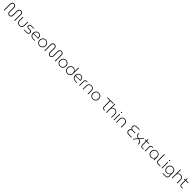

<svg xmlns="http://www.w3.org/2000/svg" viewBox="1878 -6019 11511 11511"><g transform="rotate(45 7633.0 -263.5)"><path d="M548 13Q499 13 460.5 -10Q422 -33 399.5 -73.5Q377 -114 377 -168V-542Q377 -578 360 -607Q343 -636 315 -652.5Q287 -669 253 -669Q219 -669 190.5 -652.5Q162 -636 145.5 -607Q129 -578 129 -542V0H80V-533Q80 -586 102 -626.5Q124 -667 163 -690Q202 -713 253 -713Q303 -713 342 -690Q381 -667 403.5 -626.5Q426 -586 426 -533V-159Q426 -121 443 -92.5Q460 -64 487.5 -47.5Q515 -31 548 -31Q580 -31 607 -47.5Q634 -64 650 -92.5Q666 -121 666 -159V-533Q666 -586 688.5 -626.5Q711 -667 750 -690Q789 -713 840 -713Q890 -713 929 -690Q968 -667 990 -626.5Q1012 -586 1012 -533V0H964V-542Q964 -578 947.5 -607Q931 -636 903 -652.5Q875 -669 840 -669Q805 -669 776.5 -652.5Q748 -636 731.5 -607Q715 -578 715 -542V-168Q715 -114 693.5 -73.5Q672 -33 634 -10Q596 13 548 13Z M1401 13Q1342 13 1289.5 -13.5Q1237 -40 1205 -90Q1173 -140 1173 -212V-510H1221V-215Q1221 -155 1247 -113Q1273 -71 1314 -50Q1355 -29 1400 -29Q1447 -29 1488.5 -50.5Q1530 -72 1556 -113.5Q1582 -155 1582 -215V-510H1630V-212Q1630 -140 1598 -90Q1566 -40 1514 -13.5Q1462 13 1401 13Z M1776 0V-42H2014Q2051 -42 2076 -57.5Q2101 -73 2114 -98Q2127 -123 2127 -150Q2127 -174 2116 -196Q2105 -218 2082.5 -232Q2060 -246 2025 -246H1915Q1866 -246 1832 -263Q1798 -280 1781 -309.5Q1764 -339 1764 -375Q1764 -410 1780.5 -441Q1797 -472 1829 -491Q1861 -510 1905 -510H2134V-468H1910Q1863 -468 1838 -440Q1813 -412 1813 -377Q1813 -343 1838.5 -316.5Q1864 -290 1917 -290H2018Q2072 -290 2107 -271.5Q2142 -253 2159.5 -222Q2177 -191 2177 -152Q2177 -114 2158 -79.5Q2139 -45 2105.5 -22.5Q2072 0 2025 0Z M2570 0Q2490 0 2425 -29.5Q2360 -59 2322 -116Q2284 -173 2284 -255Q2284 -326 2313 -387Q2342 -448 2395.5 -485Q2449 -522 2522 -522Q2594 -522 2645.5 -490Q2697 -458 2724.5 -403.5Q2752 -349 2752 -281Q2752 -270 2751.5 -259Q2751 -248 2749 -237H2334Q2336 -174 2368 -130Q2400 -86 2452 -64Q2504 -42 2564 -42H2689V0ZM2334 -274H2703Q2704 -294 2700.5 -321Q2697 -348 2686 -375.5Q2675 -403 2654.5 -427Q2634 -451 2601 -466Q2568 -481 2520 -481Q2477 -481 2442.5 -463Q2408 -445 2384 -414.5Q2360 -384 2347 -347.5Q2334 -311 2334 -274Z M3122 13Q3046 13 2987 -22.5Q2928 -58 2894.5 -119Q2861 -180 2861 -255Q2861 -330 2894.5 -391Q2928 -452 2987 -487.5Q3046 -523 3122 -523Q3199 -523 3258 -487.5Q3317 -452 3350.5 -391.5Q3384 -331 3384 -255Q3384 -180 3350.5 -119Q3317 -58 3258 -22.5Q3199 13 3122 13ZM3122 -29Q3185 -29 3233 -59Q3281 -89 3308.5 -140Q3336 -191 3336 -255Q3336 -319 3308.5 -370Q3281 -421 3233 -451Q3185 -481 3122 -481Q3060 -481 3011.5 -451Q2963 -421 2936 -370Q2909 -319 2909 -255Q2909 -191 2936 -140Q2963 -89 3011.5 -59Q3060 -29 3122 -29Z M3987 13Q3938 13 3899.5 -10Q3861 -33 3838.5 -73.5Q3816 -114 3816 -168V-542Q3816 -578 3799 -607Q3782 -636 3754 -652.5Q3726 -669 3692 -669Q3658 -669 3629.5 -652.5Q3601 -636 3584.5 -607Q3568 -578 3568 -542V0H3519V-533Q3519 -586 3541 -626.5Q3563 -667 3602 -690Q3641 -713 3692 -713Q3742 -713 3781 -690Q3820 -667 3842.5 -626.5Q3865 -586 3865 -533V-159Q3865 -121 3882 -92.5Q3899 -64 3926.5 -47.5Q3954 -31 3987 -31Q4019 -31 4046 -47.5Q4073 -64 4089 -92.5Q4105 -121 4105 -159V-533Q4105 -586 4127.5 -626.5Q4150 -667 4189 -690Q4228 -713 4279 -713Q4329 -713 4368 -690Q4407 -667 4429 -626.5Q4451 -586 4451 -533V0H4403V-542Q4403 -578 4386.5 -607Q4370 -636 4342 -652.5Q4314 -669 4279 -669Q4244 -669 4215.5 -652.5Q4187 -636 4170.5 -607Q4154 -578 4154 -542V-168Q4154 -114 4132.5 -73.5Q4111 -33 4073 -10Q4035 13 3987 13Z M4847 13Q4771 13 4712 -22.5Q4653 -58 4619.5 -119Q4586 -180 4586 -255Q4586 -330 4619.5 -391Q4653 -452 4712 -487.5Q4771 -523 4847 -523Q4924 -523 4983 -487.5Q5042 -452 5075.5 -391.5Q5109 -331 5109 -255Q5109 -180 5075.5 -119Q5042 -58 4983 -22.5Q4924 13 4847 13ZM4847 -29Q4910 -29 4958 -59Q5006 -89 5033.5 -140Q5061 -191 5061 -255Q5061 -319 5033.5 -370Q5006 -421 4958 -451Q4910 -481 4847 -481Q4785 -481 4736.5 -451Q4688 -421 4661 -370Q4634 -319 4634 -255Q4634 -191 4661 -140Q4688 -89 4736.5 -59Q4785 -29 4847 -29Z M5475 13Q5425 13 5379 -4.5Q5333 -22 5297 -56Q5261 -90 5240 -140.5Q5219 -191 5219 -257Q5219 -341 5254 -400Q5289 -459 5346 -490.5Q5403 -522 5470 -522Q5515 -522 5556.5 -505Q5598 -488 5630 -458.5Q5662 -429 5679 -391H5682V-730H5729V-251Q5729 -165 5693 -106Q5657 -47 5599.5 -17Q5542 13 5475 13ZM5476 -29Q5529 -29 5576 -54.5Q5623 -80 5652 -130Q5681 -180 5681 -253Q5681 -327 5651.5 -377.5Q5622 -428 5575 -454Q5528 -480 5474 -480Q5420 -480 5373 -453Q5326 -426 5296.5 -375.5Q5267 -325 5267 -255Q5267 -182 5297 -131.5Q5327 -81 5374.5 -55Q5422 -29 5476 -29Z M6150 0Q6070 0 6005 -29.5Q5940 -59 5902 -116Q5864 -173 5864 -255Q5864 -326 5893 -387Q5922 -448 5975.5 -485Q6029 -522 6102 -522Q6174 -522 6225.5 -490Q6277 -458 6304.5 -403.5Q6332 -349 6332 -281Q6332 -270 6331.5 -259Q6331 -248 6329 -237H5914Q5916 -174 5948 -130Q5980 -86 6032 -64Q6084 -42 6144 -42H6269V0ZM5914 -274H6283Q6284 -294 6280.5 -321Q6277 -348 6266 -375.5Q6255 -403 6234.5 -427Q6214 -451 6181 -466Q6148 -481 6100 -481Q6057 -481 6022.5 -463Q5988 -445 5964 -414.5Q5940 -384 5927 -347.5Q5914 -311 5914 -274Z M6466 0V-365Q6466 -433 6504.5 -471.5Q6543 -510 6611 -510H6681V-468H6621Q6568 -468 6540.5 -439Q6513 -410 6513 -356V0Z M6776 0V-298Q6776 -370 6808 -420Q6840 -470 6892 -496.5Q6944 -523 7003 -523Q7064 -523 7115.5 -496.5Q7167 -470 7199 -420Q7231 -370 7231 -298V0H7183V-295Q7183 -355 7157.5 -396.5Q7132 -438 7090.5 -459.5Q7049 -481 7003 -481Q6957 -481 6916 -460Q6875 -439 6849 -397.5Q6823 -356 6823 -295V0Z M7628 13Q7552 13 7493 -22.5Q7434 -58 7400.5 -119Q7367 -180 7367 -255Q7367 -330 7400.5 -391Q7434 -452 7493 -487.5Q7552 -523 7628 -523Q7705 -523 7764 -487.5Q7823 -452 7856.5 -391.5Q7890 -331 7890 -255Q7890 -180 7856.5 -119Q7823 -58 7764 -22.5Q7705 13 7628 13ZM7628 -29Q7691 -29 7739 -59Q7787 -89 7814.5 -140Q7842 -191 7842 -255Q7842 -319 7814.5 -370Q7787 -421 7739 -451Q7691 -481 7628 -481Q7566 -481 7517.5 -451Q7469 -421 7442 -370Q7415 -319 7415 -255Q7415 -191 7442 -140Q7469 -89 7517.5 -59Q7566 -29 7628 -29Z M8574 0Q8523 0 8486.5 -20.5Q8450 -41 8431 -78.5Q8412 -116 8412 -165V-656H8181V-700H8692V-656H8461V-158Q8461 -107 8491 -75.5Q8521 -44 8575 -44H8617V0Z M8754 0V-730H8801V-414Q8831 -468 8883 -495.5Q8935 -523 8995 -523Q9057 -523 9109 -496.5Q9161 -470 9193 -420Q9225 -370 9225 -298L9224 0H9177V-295Q9177 -355 9150 -396.5Q9123 -438 9079.5 -459.5Q9036 -481 8989 -481Q8942 -481 8899 -460Q8856 -439 8828.5 -398Q8801 -357 8801 -295V0Z M9387 0V-510H9435V0ZM9412 -612Q9397 -612 9385.5 -623.5Q9374 -635 9374 -650Q9374 -666 9385.5 -677Q9397 -688 9412 -688Q9427 -688 9438.5 -677Q9450 -666 9450 -650Q9450 -635 9438.5 -623.5Q9427 -612 9412 -612Z M9596 0V-298Q9596 -370 9628 -420Q9660 -470 9712 -496.5Q9764 -523 9823 -523Q9884 -523 9935.5 -496.5Q9987 -470 10019 -420Q10051 -370 10051 -298V0H10003V-295Q10003 -355 9977.5 -396.5Q9952 -438 9910.5 -459.5Q9869 -481 9823 -481Q9777 -481 9736 -460Q9695 -439 9669 -397.5Q9643 -356 9643 -295V0Z M10637 0Q10579 0 10537.5 -27Q10496 -54 10474 -97Q10452 -140 10452 -187Q10452 -241 10479.5 -288Q10507 -335 10562 -355Q10508 -380 10482.5 -423Q10457 -466 10457 -514Q10457 -565 10481 -607Q10505 -649 10546 -674Q10587 -699 10637 -699H10903V-656H10643Q10602 -656 10571.5 -637Q10541 -618 10523.5 -585.5Q10506 -553 10506 -514Q10506 -477 10524.5 -446Q10543 -415 10575 -396.5Q10607 -378 10647 -378H10864V-335H10654Q10604 -335 10570 -313.5Q10536 -292 10518.5 -258Q10501 -224 10501 -187Q10501 -150 10517.5 -117.5Q10534 -85 10566.5 -64.5Q10599 -44 10646 -44H10903V0Z M11007 0 11204 -248Q11149 -258 11105.5 -288.5Q11062 -319 11036.5 -363.5Q11011 -408 11011 -458V-509H11058V-458Q11058 -410 11085.5 -371Q11113 -332 11157.5 -309Q11202 -286 11253 -283L11431 -509H11485L11300 -274Q11357 -261 11400.5 -229.5Q11444 -198 11469 -152.5Q11494 -107 11494 -52V0H11446V-52Q11446 -103 11421 -143Q11396 -183 11352.5 -208.5Q11309 -234 11252 -240L11063 0Z M11802 0Q11734 0 11695.5 -39Q11657 -78 11657 -145V-638H11705V-154Q11705 -100 11732 -71Q11759 -42 11813 -42H11907V0ZM11568 -468V-510H11910V-468Z M12026 0V-365Q12026 -433 12064.5 -471.5Q12103 -510 12171 -510H12241V-468H12181Q12128 -468 12100.5 -439Q12073 -410 12073 -356V0Z M12559 13Q12481 13 12425 -22.5Q12369 -58 12339.5 -119Q12310 -180 12310 -256Q12310 -331 12341.5 -391.5Q12373 -452 12432 -487Q12491 -522 12573 -522Q12650 -522 12707 -487.5Q12764 -453 12795.5 -394.5Q12827 -336 12827 -262V0H12780V-123H12777Q12763 -92 12733.5 -60.5Q12704 -29 12660.5 -8Q12617 13 12559 13ZM12567 -28Q12628 -28 12676 -57.5Q12724 -87 12751.5 -139.5Q12779 -192 12779 -258Q12779 -322 12753.5 -372.5Q12728 -423 12681 -452Q12634 -481 12571 -481Q12505 -481 12457.5 -451Q12410 -421 12384.5 -369Q12359 -317 12359 -251Q12359 -190 12383 -139Q12407 -88 12454 -58Q12501 -28 12567 -28Z M13149 0Q13098 0 13062 -20.5Q13026 -41 13007 -78.5Q12988 -116 12988 -165V-699H13036V-158Q13036 -107 13066.5 -75.5Q13097 -44 13151 -44H13341V0Z M13462 0V-510H13510V0ZM13487 -612Q13472 -612 13460.5 -623.5Q13449 -635 13449 -650Q13449 -666 13460.5 -677Q13472 -688 13487 -688Q13502 -688 13513.5 -677Q13525 -666 13525 -650Q13525 -635 13513.5 -623.5Q13502 -612 13487 -612Z M13749 203V161H13986Q14046 161 14078 127Q14110 93 14110 33V-121H14107Q14092 -90 14062 -59.5Q14032 -29 13990 -9Q13948 11 13892 11Q13816 11 13760.5 -24Q13705 -59 13675 -119Q13645 -179 13645 -256Q13645 -331 13675.5 -391Q13706 -451 13763.5 -486Q13821 -521 13900 -521Q13976 -521 14034 -487Q14092 -453 14124.5 -394.5Q14157 -336 14157 -259V42Q14157 115 14114 159Q14071 203 13996 203ZM13898 -31Q13959 -31 14007 -60.5Q14055 -90 14082.5 -140.5Q14110 -191 14110 -257Q14110 -321 14083.5 -371Q14057 -421 14009.5 -450Q13962 -479 13899 -479Q13835 -479 13788.5 -449.5Q13742 -420 13717.5 -368.5Q13693 -317 13693 -251Q13693 -190 13717.5 -140Q13742 -90 13788 -60.5Q13834 -31 13898 -31Z M14318 0V-730H14365V-414Q14395 -468 14447 -495.5Q14499 -523 14559 -523Q14621 -523 14673 -496.5Q14725 -470 14757 -420Q14789 -370 14789 -298L14788 0H14741V-295Q14741 -355 14714 -396.5Q14687 -438 14643.5 -459.5Q14600 -481 14553 -481Q14506 -481 14463 -460Q14420 -439 14392.5 -398Q14365 -357 14365 -295V0Z M15122 0Q15054 0 15015.5 -39Q14977 -78 14977 -145V-638H15025V-154Q15025 -100 15052 -71Q15079 -42 15133 -42H15227V0ZM14888 -468V-510H15230V-468Z"/></g></svg>

Font: MuseoModerno Thin ExtraLight
Style: Regular
Weight: 250
Version: Version 1.002